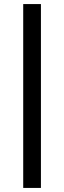

<svg xmlns="http://www.w3.org/2000/svg" viewBox="-20 -739 315 943"><path d="M94 184V-719H181V184Z"/></svg>

Font: Nunitoga
Style: Medium
Weight: 500
Designer: Vernon Adams
Foundry: Vernon Adams
Version: Version 1.0